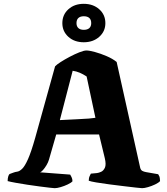

<svg xmlns="http://www.w3.org/2000/svg" viewBox="-20 -984 872 1004"><path d="M266 0Q261 0 239.5 -2.5Q218 -5 187 -9Q156 -13 123.5 -18Q91 -23 63 -28Q35 -33 20 -37Q20 -51 23 -61Q26 -71 30 -74L49 -81Q59 -85 70.5 -86.5Q82 -88 96 -101.5Q110 -115 126.5 -152Q143 -189 164 -263L268 -637Q276 -646 297 -659.5Q318 -673 344.5 -687Q371 -701 395 -710.5Q419 -720 432 -720Q447 -720 476.5 -712Q506 -704 537.5 -690.5Q569 -677 590 -660L713 -107Q716 -95 724 -90.5Q732 -86 744 -84L807 -73Q811 -66 813.5 -61.5Q816 -57 817 -37Q809 -28 791 -19.5Q773 -11 754 -5.5Q735 0 723 0Q718 0 691.5 -3Q665 -6 627.5 -10.5Q590 -15 551.5 -20Q513 -25 483.5 -30Q454 -35 444 -39Q444 -54 449.5 -64.5Q455 -75 455 -76L487 -79Q496 -80 508.5 -85.5Q521 -91 528.5 -107Q536 -123 528 -157L498 -281H274L236 -149Q232 -135 223 -120Q214 -105 204.5 -94.5Q195 -84 189 -83L347 -71Q349 -68 354 -58Q359 -48 359 -36Q352 -28 334 -19.5Q316 -11 297 -5.5Q278 0 266 0ZM293 -356Q347 -359 384 -360.5Q421 -362 444.5 -364Q468 -366 479 -368L433 -584Q415 -596 397.5 -603.5Q380 -611 360 -614ZM418 -763Q369 -763 337.5 -791.5Q306 -820 306 -863Q306 -907 337.5 -935.5Q369 -964 418 -964Q467 -964 499 -935.5Q531 -907 531 -863Q531 -820 499 -791.5Q467 -763 418 -763ZM418 -828Q437 -828 447 -837Q457 -846 457 -863Q457 -881 447 -890Q437 -899 418 -899Q400 -899 390 -890Q380 -881 380 -863Q380 -846 390 -837Q400 -828 418 -828Z"/></svg>

Font: Texturina Medium 12pt Black
Style: Regular
Weight: 900
Version: Version 1.002